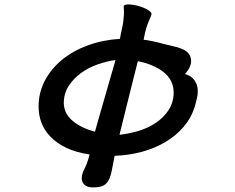

<svg xmlns="http://www.w3.org/2000/svg" viewBox="-20 -649 1040 848"><path d="M526.4 -616.2Q524.4 -628.9 543.5 -629.4Q562.5 -629.9 585.9 -624Q609.4 -618.2 629.4 -607.4Q649.4 -596.7 649.4 -586.9Q649.4 -585 646 -576.2Q642.6 -567.4 637.7 -556.6Q632.8 -545.9 630.4 -538.6Q627.9 -531.2 625.5 -523.4Q623 -515.6 620.6 -504.4Q618.2 -493.2 614.3 -473.6Q632.8 -471.7 659.2 -465.8Q685.5 -460 702.1 -455.1Q720.7 -450.2 743.2 -445.3Q765.6 -440.4 777.3 -435.5Q817.4 -421.9 823.2 -389.6Q829.1 -357.4 796.9 -322.3Q803.7 -320.3 813.5 -315.9Q823.2 -311.5 832 -302.7Q840.8 -293.9 847.2 -279.8Q853.5 -265.6 853.5 -243.2Q853.5 -231.4 849.6 -213.9Q845.7 -196.3 840.8 -179.7Q825.2 -128.9 791.5 -89.4Q757.8 -49.8 710.9 -22Q664.1 5.9 606.4 21.5Q548.8 37.1 486.3 39.1Q478.5 80.1 473.1 106.9Q467.8 133.8 458 149.9Q448.2 166 433.1 172.4Q418 178.7 391.6 178.7Q372.1 178.7 360.8 172.4Q349.6 166 344.7 155.8Q339.8 145.5 341.3 132.3Q342.8 119.1 348.6 105.5Q356.4 90.8 362.3 76.2Q368.2 61.5 376 33.2Q315.4 24.4 272.9 3.9Q230.5 -16.6 203.1 -44.9Q175.8 -73.2 163.1 -106.9Q150.4 -140.6 150.4 -177.7Q150.4 -240.2 178.2 -293Q206.1 -345.7 254.4 -385.3Q302.7 -424.8 368.2 -448.7Q433.6 -472.7 509.8 -477.5Q513.7 -501 518.1 -519.5Q522.5 -538.1 524.4 -552.7Q526.4 -569.3 527.3 -584.5Q528.3 -599.6 526.4 -616.2ZM490.2 -383.8Q453.1 -378.9 413.1 -365.2Q373 -351.6 339.4 -327.6Q305.7 -303.7 283.7 -270Q261.7 -236.3 261.7 -192.4Q263.7 -145.5 301.8 -114.3Q339.8 -83 399.4 -67.4Q409.2 -103.5 420.9 -143.6Q432.6 -183.6 444.3 -224.6Q456.1 -265.6 467.8 -306.2Q479.5 -346.7 490.2 -383.8ZM507.8 -53.7Q545.9 -57.6 588.4 -69.8Q630.9 -82 666 -105Q701.2 -127.9 724.1 -162.1Q747.1 -196.3 747.1 -243.2Q745.1 -297.9 701.2 -331.5Q657.2 -365.2 588.9 -378.9Q580.1 -343.8 569.8 -303.7Q559.6 -263.7 549.3 -221.7Q539.1 -179.7 528.3 -137.2Q517.6 -94.7 507.8 -53.7Z"/></svg>

Font: JasonHandwriting4
Style: Regular
Weight: 400
Version: Version 1.01.21